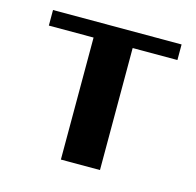

<svg xmlns="http://www.w3.org/2000/svg" viewBox="-74 -516 606 593"><g transform="rotate(15 229.5 -220.0)"><path d="M293.9 -390.1V0H168.9V-390.1H25.9V-439.9H437V-390.1Z"/></g></svg>

Font: Pfennig
Style: Bold
Weight: 700
Version: Version 20120410 ; ttfautohint (v0.8)